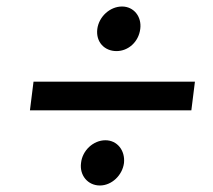

<svg xmlns="http://www.w3.org/2000/svg" viewBox="-20 -594 656 590"><path d="M579 -343H83L72 -255H568ZM229 -93C224 -55 250 -24 287 -24C323 -24 356 -55 361 -93C365 -132 340 -163 304 -163C267 -163 233 -132 229 -93ZM279 -505C274 -465 301 -437 338 -437C374 -437 406 -465 411 -505C416 -543 391 -574 355 -574C318 -574 284 -543 279 -505Z"/></svg>

Font: TPK Tissa Web SemiBold
Style: Italic
Weight: 600
Italic angle: -7°
Designer: Jacques Le Bailly, Suppakit Chalermlarp | Katatrad Co.,Ltd.
Foundry: Jacques Le Bailly, Cadson Demak Co.,Ltd.
Version: Version 5.000;Glyphs 3.1.2 (3151)